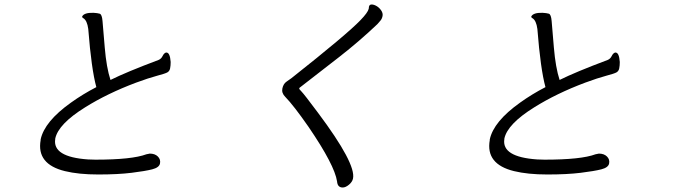

<svg xmlns="http://www.w3.org/2000/svg" viewBox="-20 -777 3040 855"><path d="M372 -67 405 -66Q568 -66 632 -90L647 -93Q670 -93 683 -80Q696 -67 692.5 -49Q689 -31 658 -23Q627 -15 566 -7.5Q505 0 417.5 0Q330 0 269 -15Q142 -46 161 -153V-156Q178 -236 296 -320Q349 -358 409 -389Q387 -469 373 -648Q368 -686 351 -696Q345 -699 346 -704Q355 -721 396 -720Q414 -719 424 -716Q434 -713 436.5 -683.5Q439 -654 446.5 -565Q454 -476 472 -421Q542 -456 686 -510Q698 -515 704 -527.5Q710 -540 719 -543H721Q737 -543 740 -501Q740 -485 737.5 -472.5Q735 -460 725 -454.5Q715 -449 679 -439.5Q643 -430 586 -409Q458 -361 359 -299Q240 -225 226 -160V-158Q213 -78 372 -67Z M1623 -747Q1625 -757 1635 -757Q1645 -757 1657 -750Q1669 -743 1677.5 -730.5Q1686 -718 1683.5 -705.5Q1681 -693 1674 -685Q1667 -677 1660 -669Q1580 -593 1491.5 -524Q1403 -455 1315 -387Q1313 -386 1312.5 -383Q1312 -380 1323 -369Q1334 -358 1396 -275Q1566 -48 1552 18Q1549 33 1534 45.5Q1519 58 1506 58Q1483 58 1481 31Q1470 -42 1354 -212Q1288 -307 1250 -346Q1233 -363 1237.5 -383.5Q1242 -404 1256 -413.5Q1270 -423 1278 -429Q1527 -626 1585 -687Q1618 -721 1622 -738Z M2372 -67 2405 -66Q2568 -66 2632 -90L2647 -93Q2670 -93 2683 -80Q2696 -67 2692.5 -49Q2689 -31 2658 -23Q2627 -15 2566 -7.5Q2505 0 2417.5 0Q2330 0 2269 -15Q2142 -46 2161 -153V-156Q2178 -236 2296 -320Q2349 -358 2409 -389Q2387 -469 2373 -648Q2368 -686 2351 -696Q2345 -699 2346 -704Q2355 -721 2396 -720Q2414 -719 2424 -716Q2434 -713 2436.5 -683.5Q2439 -654 2446.5 -565Q2454 -476 2472 -421Q2542 -456 2686 -510Q2698 -515 2704 -527.5Q2710 -540 2719 -543H2721Q2737 -543 2740 -501Q2740 -485 2737.5 -472.5Q2735 -460 2725 -454.5Q2715 -449 2679 -439.5Q2643 -430 2586 -409Q2458 -361 2359 -299Q2240 -225 2226 -160V-158Q2213 -78 2372 -67Z"/></svg>

Font: LXGW Bright GB
Style: Italic
Weight: 400
Italic angle: -12°
Designer: Christian Thalmann (Catharsis Fonts)
Foundry: LXGW / Christian Thalmann (Catharsis Fonts) / Fontworks Inc.
Version: Version 5.510